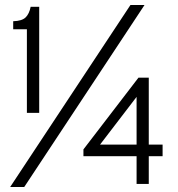

<svg xmlns="http://www.w3.org/2000/svg" viewBox="-20 -732 708 764"><path d="M87 -283V-615.5H32.5V-647.5Q67.5 -648.5 82 -662.8Q96.5 -677 102 -705H136V-283ZM20.5 12 499 -712H555L76.5 12ZM523.5 0V-110.5H312V-137.5L531 -423H572V-156.5H627V-110.5H572V0ZM378 -156.5H523.5V-346.5Z"/></svg>

Font: Overpass ExtraLight
Style: Regular
Weight: 250
Designer: Delve Withrington, Dave Bailey, Thomas Jockin
Foundry: Delve Fonts LLC
Version: Version 4.000